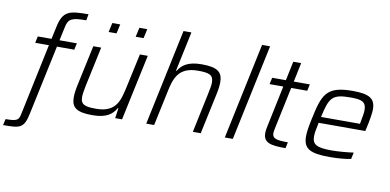

<svg xmlns="http://www.w3.org/2000/svg" viewBox="-150 -1002 2969 1461"><g transform="rotate(10 1334.5 -271.5)"><path d="M-55 152 -66 200C62 200 95 197 119 82L234 -459H368L379 -510H245L268 -618C281 -682 310 -695 419 -695L428 -743C279 -743 231 -733 204 -607L183 -510H77L66 -459H172L55 96C45 140 36 152 -55 152Z M618 -709 602 -637H663L679 -709ZM827 -709 811 -637H872L888 -709ZM589 8C699 8 743 -29 771 -78H776L765 0H818L927 -510H866L809 -247C786 -143 765 -45 610 -45C522 -45 489 -56 489 -116C489 -138 495 -169 502 -206L567 -510H506L439 -197C431 -160 427 -128 427 -102C427 -25 464 8 589 8Z M1162 -743 1005 0H1066L1122 -263C1143 -364 1167 -465 1322 -465C1409 -465 1443 -454 1443 -394C1443 -372 1437 -341 1429 -304L1365 0H1426L1493 -314C1501 -350 1505 -382 1505 -407C1505 -485 1467 -518 1343 -518C1233 -518 1189 -479 1163 -436H1158L1223 -743Z M1769 -743 1612 0H1674L1831 -743Z M2081 0 2091 -47C2006 -47 1970 -53 1970 -98C1970 -106 1974 -126 1976 -136L2044 -459H2168L2179 -510H2055L2086 -658H2025L1994 -510H1888L1877 -459H1983L1917 -144C1912 -122 1909 -103 1909 -88C1909 -12 1964 0 2081 0Z M2421 8C2478 8 2548 3 2587 -6L2598 -57C2551 -50 2480 -44 2429 -44C2316 -44 2279 -62 2279 -127C2279 -153 2286 -189 2296 -234H2656L2661 -255C2675 -316 2685 -378 2685 -404C2685 -487 2643 -518 2510 -518C2305 -518 2280 -448 2239 -254C2227 -197 2219 -152 2219 -117C2219 -22 2269 8 2421 8ZM2607 -281H2306C2340 -439 2362 -466 2504 -466C2586 -466 2623 -455 2623 -389C2623 -367 2617 -337 2610 -299Z"/></g></svg>

Font: Saira UNSAM Light Italic
Style: Regular
Weight: 300
Italic angle: -12°
Designer: Hector Gatti with collaboration of the Omnibus-Type team
Foundry: Omnibus-Type
Version: Version 0.072;PS 000.072;hotconv 1.0.88;makeotf.lib2.5.64775